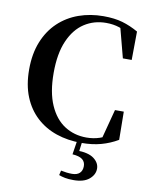

<svg xmlns="http://www.w3.org/2000/svg" viewBox="-105 -835 913 1161"><g transform="rotate(10 351.0 -255.0)"><path d="M434.5 18.6Q351.6 18.6 281.4 -5.3Q211.1 -29.2 158.5 -77.6Q105.9 -126.1 76.7 -197.7Q47.6 -269.4 47.6 -364.6Q47.6 -461.1 77.4 -534.9Q107.2 -608.8 160.3 -659Q213.4 -709.1 284 -734.3Q354.6 -759.4 435.2 -759.4Q503 -759.4 552.5 -745Q601.9 -730.5 650.2 -703L648.4 -528.3H594.2L541.9 -727.8L613.9 -703.5V-670Q575.2 -697.9 538.8 -710.1Q502.3 -722.2 458.1 -722.2Q383.8 -722.2 324.7 -683.8Q265.7 -645.4 231.5 -567Q197.2 -488.7 197.2 -369.8Q197.2 -250.8 231.7 -172.7Q266.1 -94.6 325.3 -56.7Q384.4 -18.7 459.4 -18.7Q502.8 -18.7 540.8 -31.5Q578.8 -44.3 619.6 -74.1V-38.4L549.7 -15.3L601.5 -212.2H655.6L657.7 -39.3Q610.1 -11.2 556.2 3.7Q502.3 18.6 434.5 18.6ZM395 95.8 410.5 -3.9H441.1L430.1 81.7L414.2 68.1Q487.9 68.4 522.1 94.3Q556.3 120.2 556.3 156Q556.3 193 523.3 220.7Q490.4 248.3 427.9 248.3Q396.6 248.3 375.1 244.1Q353.6 239.9 337.4 233.4L343.9 204.8Q361.4 208.6 379 210.6Q396.6 212.6 411.8 212.6Q443.2 212.6 459.1 197.3Q475 182 475 154.6Q475 128.3 456 113.4Q436.9 98.5 395 95.8Z"/></g></svg>

Font: Source Han Serif JP VF
Style: Regular
Weight: 250
Designer: Ryoko NISHIZUKA 西塚涼子 (kana & ideographs); Frank Grießhammer (Latin, Greek & Cyrillic); Wenlong ZHANG 张文龙 (bopomofo); San
Foundry: Adobe
Version: Version 2.001;hotconv 1.1.0;makeotfexe 2.6.0